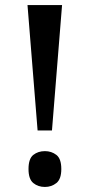

<svg xmlns="http://www.w3.org/2000/svg" viewBox="-20 -734 355 761"><path d="M129 -217 89 -714H226L186 -217ZM158 7Q131 7 112 -8.5Q93 -24 93 -64Q93 -105 112 -120Q131 -135 158 -135Q184 -135 203.5 -120Q223 -105 223 -64Q223 -24 203.5 -8.5Q184 7 158 7Z"/></svg>

Font: Noto Serif Myanmar Cond SemBd
Style: Regular
Weight: 600
Width: 3
Designer: Ben Mitchell and the Monotype Design Team
Foundry: Monotype Imaging Inc.
Version: Version 2.106; ttfautohint (v1.8.4.7-5d5b)